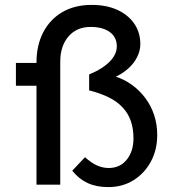

<svg xmlns="http://www.w3.org/2000/svg" viewBox="-20 -754 704 784"><path d="M275 -57 327 -112Q354 -88 377 -78Q400 -68 424 -68Q470 -68 497.5 -102Q525 -136 525 -189Q525 -228 514.5 -259Q504 -290 481.5 -314.5Q459 -339 425 -356Q391 -373 344 -385V-450Q373 -462 394 -475.5Q415 -489 429 -503.5Q443 -518 450 -533.5Q457 -549 457 -565Q457 -602 428.5 -623Q400 -644 350 -644Q293 -644 259.5 -605Q226 -566 226 -502V0H129V-499Q129 -569 156.5 -622Q184 -675 234.5 -704.5Q285 -734 354 -734Q415 -734 459.5 -713.5Q504 -693 528.5 -657Q553 -621 553 -574Q553 -547 540 -521Q527 -495 503.5 -474Q480 -453 449 -439L447 -443Q486 -431 518 -408Q550 -385 573.5 -353.5Q597 -322 609.5 -284Q622 -246 622 -203Q622 -142 596 -94Q570 -46 525 -18Q480 10 422 10Q374 10 338 -6.5Q302 -23 275 -57ZM45 -404V-497H180V-404Z"/></svg>

Font: Mach
Style: Regular
Weight: 400
Version: Version 1.002